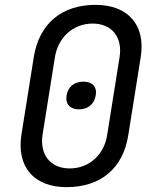

<svg xmlns="http://www.w3.org/2000/svg" viewBox="-20 -760 640 790"><path d="M254 10C395 10 487 -68 508 -205L559 -525C580 -656 508 -740 373 -740C233 -740 141 -662 119 -525L68 -205C48 -74 119 10 254 10ZM267 -67C187 -67 143 -124 155 -205L206 -525C219 -606 281 -663 361 -663C441 -663 485 -606 472 -525L421 -205C409 -124 347 -67 267 -67ZM305 -310C341 -310 368 -331 374 -368C380 -404 359 -424 323 -424C287 -424 260 -404 254 -368C248 -331 269 -310 305 -310Z"/></svg>

Font: JetBrains Mono
Style: Italic
Weight: 400
Italic angle: -9°
Monospace: yes
Designer: Philipp Nurullin, Konstantin Bulenkov
Foundry: JetBrains
Version: Version 2.305